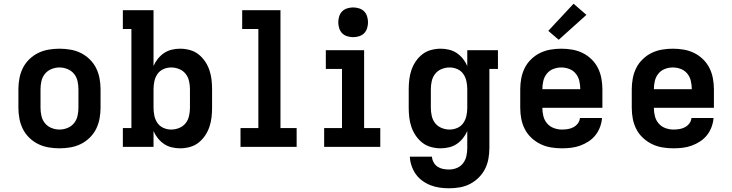

<svg xmlns="http://www.w3.org/2000/svg" viewBox="-20 -790 3940 1033"><path d="M300 8Q271 8 241.5 3Q212 -2 185.5 -15Q159 -28 137.5 -49Q116 -70 103 -96Q90 -122 84.5 -151.5Q79 -181 79 -210V-310Q79 -339 84.5 -368.5Q90 -398 103 -424Q116 -450 137.5 -471Q159 -492 185.5 -505Q212 -518 241.5 -523Q271 -528 300 -528Q329 -528 358.5 -523Q388 -518 414.5 -505Q441 -492 462.5 -471Q484 -450 497 -424Q510 -398 515.5 -368.5Q521 -339 521 -310V-210Q521 -181 515.5 -151.5Q510 -122 497 -96Q484 -70 462.5 -49Q441 -28 414.5 -15Q388 -2 358.5 3Q329 8 300 8ZM300 -93Q322 -93 343 -101.5Q364 -110 378 -127Q392 -144 397 -166Q402 -188 402 -210V-310Q402 -332 397 -354Q392 -376 378 -393Q364 -410 343 -418.5Q322 -427 300 -427Q278 -427 257 -418.5Q236 -410 222 -393Q208 -376 203 -354Q198 -332 198 -310V-210Q198 -188 203 -166Q208 -144 222 -127Q236 -110 257 -101.5Q278 -93 300 -93Z M949 8Q926 8 903.5 2.5Q881 -3 862.5 -15.5Q844 -28 829.5 -46Q815 -64 806 -85V0H641V-101H687V-634H641V-735H806V-435Q815 -456 829.5 -474Q844 -492 862.5 -504.5Q881 -517 903.5 -522.5Q926 -528 949 -528Q975 -528 1001 -521Q1027 -514 1047.5 -498Q1068 -482 1083 -460Q1098 -438 1106.5 -413Q1115 -388 1118 -362Q1121 -336 1121 -310V-210Q1121 -184 1118 -158Q1115 -132 1106.5 -107Q1098 -82 1083 -60Q1068 -38 1047.5 -22Q1027 -6 1001 1Q975 8 949 8ZM901 -93Q923 -93 944 -101.5Q965 -110 978.5 -127Q992 -144 997 -166Q1002 -188 1002 -210V-310Q1002 -332 997 -354Q992 -376 978.5 -393Q965 -410 944 -418.5Q923 -427 901 -427Q879 -427 859 -418Q839 -409 827 -391.5Q815 -374 810.5 -352.5Q806 -331 806 -310V-210Q806 -189 810.5 -167.5Q815 -146 827 -128.5Q839 -111 859 -102Q879 -93 901 -93Z M1274 0V-101H1370V-634H1283V-735H1489V-101H1576V0Z M1724 0V-101H1820V-419H1733V-520H1939V-101H2026V0ZM1880 -590Q1864 -590 1848 -595Q1832 -600 1821 -611Q1810 -622 1805 -638Q1800 -654 1800 -670Q1800 -686 1805 -702Q1810 -718 1821 -729Q1832 -740 1848 -745Q1864 -750 1880 -750Q1896 -750 1912 -745Q1928 -740 1939 -729Q1950 -718 1955 -702Q1960 -686 1960 -670Q1960 -654 1955 -638Q1950 -622 1939 -611Q1928 -600 1912 -595Q1896 -590 1880 -590Z M2396 223Q2371 223 2346 219.5Q2321 216 2297.5 207Q2274 198 2253 183Q2232 168 2217.5 147.5Q2203 127 2194.5 102.5Q2186 78 2185 53H2304Q2305 69 2313 83.5Q2321 98 2334.5 107Q2348 116 2364 119Q2380 122 2396 122Q2418 122 2438.5 113.5Q2459 105 2472 87.5Q2485 70 2489.5 48.5Q2494 27 2494 5V-85Q2485 -64 2470.5 -46Q2456 -28 2437.5 -15.5Q2419 -3 2396.5 2.5Q2374 8 2351 8Q2325 8 2299 1Q2273 -6 2252.5 -22Q2232 -38 2217 -60Q2202 -82 2193.5 -107Q2185 -132 2182 -158Q2179 -184 2179 -210V-310Q2179 -336 2182 -362Q2185 -388 2193.5 -413Q2202 -438 2217 -460Q2232 -482 2252.5 -498Q2273 -514 2299 -521Q2325 -528 2351 -528Q2374 -528 2396.5 -522.5Q2419 -517 2437.5 -504.5Q2456 -492 2470.5 -474Q2485 -456 2494 -435V-520H2659V-419H2613V5Q2613 34 2608 63Q2603 92 2590 118Q2577 144 2556 165Q2535 186 2509 199.5Q2483 213 2454 218Q2425 223 2396 223ZM2399 -93Q2421 -93 2441 -102Q2461 -111 2473 -128.5Q2485 -146 2489.5 -167.5Q2494 -189 2494 -210V-310Q2494 -331 2489.5 -352.5Q2485 -374 2473 -391.5Q2461 -409 2441 -418Q2421 -427 2399 -427Q2377 -427 2356 -418.5Q2335 -410 2321.5 -393Q2308 -376 2303 -354Q2298 -332 2298 -310V-210Q2298 -188 2303 -166Q2308 -144 2321.5 -127Q2335 -110 2356 -101.5Q2377 -93 2399 -93Z M3003 8Q2973 8 2943.5 3Q2914 -2 2887.5 -15Q2861 -28 2839 -48.5Q2817 -69 2803.5 -95.5Q2790 -122 2784.5 -151Q2779 -180 2779 -210V-310Q2779 -339 2784.5 -368.5Q2790 -398 2803 -424Q2816 -450 2837.5 -471Q2859 -492 2885.5 -505Q2912 -518 2941.5 -523Q2971 -528 3000 -528Q3029 -528 3058.5 -523Q3088 -518 3114.5 -505Q3141 -492 3162.5 -471Q3184 -450 3197 -424Q3210 -398 3215.5 -368.5Q3221 -339 3221 -310V-210H2898Q2898 -187 2903.5 -165Q2909 -143 2923.5 -126Q2938 -109 2959.5 -101Q2981 -93 3003 -93Q3019 -93 3035 -95.5Q3051 -98 3065 -105.5Q3079 -113 3089 -126Q3099 -139 3100 -155H3219Q3217 -130 3208 -106Q3199 -82 3183.5 -62.5Q3168 -43 3146.5 -29Q3125 -15 3101.5 -6.5Q3078 2 3053 5Q3028 8 3003 8ZM3102 -310Q3102 -332 3097 -354Q3092 -376 3078 -393.5Q3064 -411 3043 -419Q3022 -427 3000 -427Q2978 -427 2957 -419Q2936 -411 2922 -393.5Q2908 -376 2903 -354Q2898 -332 2898 -310ZM2986 -576 2930 -624 3066 -770 3135 -710Z M3603 8Q3573 8 3543.5 3Q3514 -2 3487.5 -15Q3461 -28 3439 -48.5Q3417 -69 3403.5 -95.5Q3390 -122 3384.5 -151Q3379 -180 3379 -210V-310Q3379 -339 3384.5 -368.5Q3390 -398 3403 -424Q3416 -450 3437.5 -471Q3459 -492 3485.5 -505Q3512 -518 3541.5 -523Q3571 -528 3600 -528Q3629 -528 3658.5 -523Q3688 -518 3714.5 -505Q3741 -492 3762.5 -471Q3784 -450 3797 -424Q3810 -398 3815.5 -368.5Q3821 -339 3821 -310V-210H3498Q3498 -187 3503.5 -165Q3509 -143 3523.5 -126Q3538 -109 3559.5 -101Q3581 -93 3603 -93Q3619 -93 3635 -95.5Q3651 -98 3665 -105.5Q3679 -113 3689 -126Q3699 -139 3700 -155H3819Q3817 -130 3808 -106Q3799 -82 3783.5 -62.5Q3768 -43 3746.5 -29Q3725 -15 3701.5 -6.5Q3678 2 3653 5Q3628 8 3603 8ZM3702 -310Q3702 -332 3697 -354Q3692 -376 3678 -393.5Q3664 -411 3643 -419Q3622 -427 3600 -427Q3578 -427 3557 -419Q3536 -411 3522 -393.5Q3508 -376 3503 -354Q3498 -332 3498 -310Z"/></svg>

Font: Iosevka Etoile
Style: Bold
Weight: 700
Designer: Belleve Invis
Foundry: Belleve Invis
Version: Version 28.1.0; ttfautohint (v1.8.4)